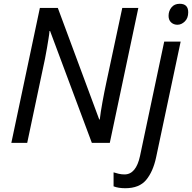

<svg xmlns="http://www.w3.org/2000/svg" viewBox="-20 -756 1016 1016"><path d="M191 -714H286L505 -124H508Q512 -160 522 -215Q532 -270 543 -321L627 -714H712L561 0H466L245 -592H242Q241 -577 237 -553Q233 -529 228.5 -501.5Q224 -474 218 -444.5Q212 -415 206 -388L124 0H40ZM919 -625Q899 -625 885.5 -637.5Q872 -650 872 -672Q872 -698 887.5 -717Q903 -736 931 -736Q976 -736 976 -691Q976 -660 958 -642.5Q940 -625 919 -625ZM643 240Q606 240 581 230V156Q593 160 608 163.5Q623 167 639 167Q700 167 721 69L849 -536H936L806 77Q790 152 753.5 196Q717 240 643 240Z"/></svg>

Font: BC Sans
Style: Italic
Weight: 400
Italic angle: -12°
Designer: Monotype Design Team
Designer: Province of B.C.
Foundry: Monotype Imaging Inc.
Version: Version 2.000;GOOG;noto-source:20170915:90ef993387c0